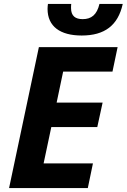

<svg xmlns="http://www.w3.org/2000/svg" viewBox="-20 -953 642 973"><path d="M394 -773C510 -773 578 -824 602 -933H484C471 -878 443 -856 399 -856C362 -856 340 -872 340 -912C340 -923 340 -922 341 -933H223C222 -925 221 -917 221 -908C221 -819 285 -773 394 -773ZM26 0H425L451 -125H201L240 -309H473L500 -433H267L300 -590H550L576 -714H177Z"/></svg>

Font: Noto Sans
Style: Bold Italic
Weight: 700
Italic angle: -12°
Designer: Monotype Design Team
Foundry: Monotype Imaging Inc.
Version: Version 2.013